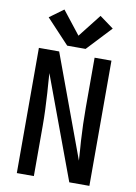

<svg xmlns="http://www.w3.org/2000/svg" viewBox="-104 -1045 784 1110"><g transform="rotate(10 288.0 -489.5)"><path d="M75 0H175V-294Q175 -342 173 -390.5Q171 -439 168 -487L164 -542Q163 -557 162 -572Q161 -587 160 -602L383 0H501V-735H402V-441Q402 -393 403.5 -344.5Q405 -296 408 -248L412 -193Q413 -178 414 -163Q415 -148 416 -133L194 -735H75ZM234 -776H342L476 -919L394 -979L288 -844L182 -979L100 -919Z"/></g></svg>

Font: Iosevka Sparkle Medium
Style: Regular
Weight: 500
Designer: Belleve Invis
Foundry: Belleve Invis
Version: Version 4.5.0; ttfautohint (v1.8.3)